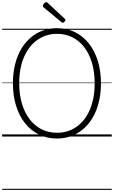

<svg xmlns="http://www.w3.org/2000/svg" viewBox="-20 -1279 1067 1799"><path d="M515 19Q422 19 346 -18Q270 -55 215.5 -123Q161 -191 131 -286.5Q101 -382 101 -499Q101 -576 114.5 -644.5Q128 -713 153.5 -770.5Q179 -828 215.5 -873Q252 -918 298 -950Q344 -982 398.5 -998.5Q453 -1015 515 -1015Q607 -1015 682 -978Q757 -941 811.5 -873Q866 -805 896 -710Q926 -615 926 -499Q926 -421 912.5 -352.5Q899 -284 873.5 -226Q848 -168 811.5 -123Q775 -78 729.5 -46.5Q684 -15 630 2Q576 19 515 19ZM515 -35Q567 -35 613 -49.5Q659 -64 698.5 -92Q738 -120 769 -160Q800 -200 822 -251.5Q844 -303 855.5 -365Q867 -427 867 -499Q867 -606 841.5 -691Q816 -776 769 -837Q722 -898 657.5 -930Q593 -962 515 -962Q463 -962 416.5 -947.5Q370 -933 330 -905Q290 -877 259 -837Q228 -797 205.5 -745.5Q183 -694 171.5 -632Q160 -570 160 -499Q160 -392 186 -306.5Q212 -221 259 -160Q306 -99 371 -67Q436 -35 515 -35ZM567 -1066Q564 -1066 561 -1068Q558 -1070 554 -1073L389 -1210Q384 -1215 383 -1218Q382 -1221 382 -1225Q382 -1232 387 -1239.5Q392 -1247 400 -1253Q408 -1259 414 -1259Q419 -1259 422 -1256Q425 -1253 429 -1250L587 -1103Q591 -1100 592 -1096.5Q593 -1093 593 -1091Q593 -1084 584 -1075Q575 -1066 567 -1066ZM0 490H1027V500H0ZM0 -20H1027V0H0ZM0 -505H1027V-500H0ZM0 -1010H1027V-1000H0Z"/></svg>

Font: Playwrite NG Modern Guides
Style: Regular
Weight: 400
Designer: Veronika Burian, José Scaglione
Foundry: TypeTogether
Version: Version 1.003